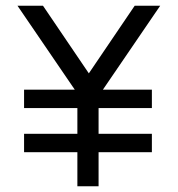

<svg xmlns="http://www.w3.org/2000/svg" viewBox="-20 -650 620 670"><path d="M250 0V-119H64V-183H250V-273H64V-337H241L41 -630H130L290 -394L450 -630H539L339 -337H510V-273H324V-183H510V-119H324V0Z"/></svg>

Font: Sometype Mono
Style: Regular
Weight: 400
Monospace: yes
Designer: Ryoichi Tsunekawa
Foundry: Dharma Type
Version: Version 1.000; ttfautohint (v1.8.3)